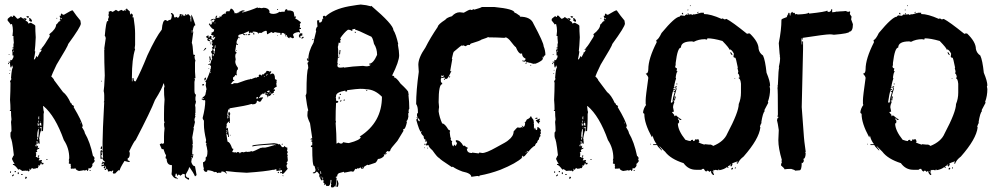

<svg xmlns="http://www.w3.org/2000/svg" viewBox="-20 -755 4400 850"><path d="M301.8 -709Q317.9 -685.1 335.9 -664.1L337.9 -650.4Q337.9 -636.7 282.2 -560.5Q282.2 -553.2 230.5 -468.8Q209 -423.8 207 -416Q209 -416 219.7 -402.3H217.8L258.8 -347.7Q277.3 -334 293 -298.8Q295.9 -298.8 299.3 -293Q297.4 -293 297.4 -291Q300.8 -291 308.1 -285.2L305.7 -281.2Q342.8 -219.2 346.7 -195.3L342.3 -193.4Q355.5 -173.3 355.5 -166Q378.9 -126.5 391.6 -64.5Q394 -64.5 398.4 -56.6V-54.7L396 -44.9H400.4V-43Q391.6 -29.3 387.7 -29.3L389.6 -25.4Q389.6 -16.1 377 -7.8Q377 -11.7 372.6 -11.7Q371.1 2 366.2 2Q363.8 -2 363.8 -3.9Q359.9 0 351.1 0V-2Q347.2 0 329.6 2Q314.5 -2.9 314.5 -9.8L303.7 -7.8V-9.8L299.3 -7.8H297.4Q293 -7.8 293 -11.7V-13.7Q293 -15.6 294.9 -15.6L293 -19.5V-29.3Q284.2 -29.3 284.2 -33.2H286.6L284.2 -37.1Q286.6 -41 286.6 -43Q286.6 -44.9 284.2 -44.9L286.6 -54.7Q286.6 -99.1 262.7 -134.8Q224.6 -241.7 172.9 -285.2H170.4Q172.9 -259.8 174.8 -259.8L172.9 -250V-228.5Q172.9 -211.9 170.4 -175.8L166 -173.8H164.1V-193.4Q159.7 -191.4 157.7 -191.4V-187.5H162.1V-177.7Q158.2 -173.3 153.3 -142.6L155.3 -132.8H153.3L155.3 -128.9V-119.1H151.4V-123H148.9V-119.1H144.5L147 -128.9H140.6L142.6 -125V-115.2Q136.2 -115.2 136.2 -109.4V-107.4H138.2V-111.3H142.6V-105.5H144.5V-109.4H148.9L147 -99.6V-97.7L153.3 -101.6V-95.7Q142.6 -95.7 142.6 -85.9H144.5V-82Q138.2 -82 138.2 -80.1Q140.6 -76.2 140.6 -74.2H138.2L140.6 -70.3L138.2 -60.5Q144.5 -60.5 144.5 -56.6L148.9 -58.6Q152.3 -58.6 155.3 -52.7L151.4 -46.9V-44.9H153.3L164.1 -46.9L166 -43V-41H162.1Q166 -36.1 166 -33.2L170.4 -35.2L172.9 -31.2Q172.9 -27.3 168.5 -27.3H164.1V-31.2H159.7Q159.7 -26.4 155.3 -21.5L151.4 -23.4H148.9L151.4 -19.5L147 -13.7Q148.9 -13.7 148.9 -11.7L144.5 -9.8V-11.7Q136.7 -7.8 127.4 -7.8Q122.1 -11.7 121.1 -11.7Q117.7 -3.9 114.7 -3.9H112.3V-7.8H110.4V2Q106 3.9 104 3.9Q104 0 99.6 0Q97.7 0 97.7 2L93.3 0Q90.8 0 90.8 2L86.9 0Q82.5 2 80.1 2Q78.1 2 67.4 -5.9H65.4L61 -3.9Q45.4 -25.4 37.1 -25.4V-29.3H43.9V-31.2Q39.6 -36.1 33.2 -50.8V-52.7L39.6 -66.4H41.5Q33.2 -144.5 26.4 -144.5Q26.4 -146.5 28.8 -146.5L26.4 -150.4V-168Q30.8 -172.9 30.8 -175.8Q30.8 -193.4 28.8 -214.8Q28.8 -216.3 30.8 -226.6Q28.8 -241.7 28.8 -259.8V-263.7H22.5L26.4 -269.5Q26.4 -290 24.4 -312.5Q26.4 -353 26.4 -388.7Q26.4 -390.6 24.4 -394.5Q28.8 -404.3 30.8 -404.3Q30.8 -406.2 28.8 -410.2Q32.2 -455.1 37.1 -455.1Q35.2 -458.5 35.2 -464.8Q30.8 -464.8 30.8 -457H26.4L24.4 -470.7V-476.6Q18.1 -476.6 18.1 -480.5V-482.4H22.5V-478.5H24.4L26.4 -490.2L30.8 -488.3Q33.7 -488.3 39.6 -502V-509.8H35.2V-523.4Q35.2 -527.8 33.2 -531.2Q33.2 -537.1 39.6 -537.1V-541H35.2V-544.9H39.6V-562.5H41.5L39.6 -585.9V-595.7H35.2L37.1 -615.2V-621.1Q37.1 -633.8 33.2 -648.4H30.8L26.4 -646.5Q26.4 -649.4 13.7 -664.1V-669.9Q13.7 -672.9 28.8 -683.6L35.2 -679.7H37.1V-685.5H43.9L56.6 -671.9Q63.5 -671.9 71.8 -679.7L88.9 -668V-671.9H84.5V-675.8Q97.7 -673.8 97.7 -669.9L93.3 -664.1V-662.1Q102.5 -662.1 106 -650.4Q113.3 -654.3 116.7 -654.3Q136.2 -644.5 136.2 -640.6Q136.2 -618.7 138.2 -589.8Q136.2 -546.9 133.8 -529.3Q133.8 -527.3 136.2 -527.3Q133.8 -508.8 129.9 -492.2H133.8Q140.6 -503.9 140.6 -505.9H144.5V-502H147Q147 -505.4 155.3 -519.5Q153.3 -519.5 153.3 -521.5Q159.2 -521.5 164.1 -533.2V-535.2L159.7 -533.2V-537.1Q172.4 -548.3 187.5 -574.2Q200.7 -593.3 200.7 -597.7Q198.2 -601.6 198.2 -603.5Q228.5 -627 228.5 -646.5Q231.4 -646.5 241.2 -660.2Q248 -660.2 248 -664.1L243.7 -666L248 -673.8Q243.7 -681.6 243.7 -685.5L248 -683.6Q249 -695.3 254.4 -695.3Q254.4 -690.4 262.7 -689.5Q295.4 -709 299.3 -709ZM97.7 -683.6H101.6L106 -681.6Q106 -683.6 108.4 -683.6V-681.6Q106 -677.7 106 -675.8H101.6Q101.6 -679.7 97.7 -679.7ZM112.3 -675.8 121.1 -666V-662.1Q121.1 -658.2 116.7 -658.2Q116.7 -660.2 108.4 -664.1L110.4 -668Q108.4 -671.9 108.4 -673.8ZM230.5 -675.8H232.9V-671.9H230.5ZM250 -673.8V-669.9Q254.4 -669.9 254.4 -673.8ZM164.1 -541V-537.1H166V-541ZM39.6 -531.2V-525.4H41.5V-531.2ZM18.1 -515.6H22.5V-513.7H18.1ZM20 -476.6V-470.7Q15.6 -470.7 15.6 -474.6ZM22.5 -445.3H26.4V-443.4H22.5ZM20 -429.7H24.4V-427.7H20ZM151.4 -240.2Q151.4 -235.8 148.9 -232.4Q151.4 -228.5 151.4 -226.6H153.3V-240.2ZM148.9 -220.7V-212.9H151.4V-220.7ZM157.7 -216.8V-212.9H159.7V-216.8ZM335.9 -212.9V-209H337.9V-212.9ZM147 -210.9V-199.2H153.3V-201.2Q148.9 -206.1 148.9 -210.9ZM155.3 -207V-203.1Q156.2 -199.2 159.7 -199.2H164.1Q162.1 -202.1 162.1 -210.9H159.7Q155.3 -210.4 155.3 -207ZM151.4 -191.4V-187.5H153.3V-191.4ZM148.9 -183.6Q144.5 -167.5 144.5 -152.3Q144.5 -150.4 147 -146.5Q144.5 -142.6 144.5 -140.6V-136.7H147L151.4 -156.2H148.9L151.4 -160.2V-183.6ZM153.3 -68.4V-64.5Q153.3 -60.5 148.9 -60.5L147 -64.5ZM185.5 -50.8H189.9V-46.9H185.5ZM377 -2H380.9V2H377ZM47.9 2H50.3V3.9Q50.3 7.8 45.9 7.8L43.9 3.9ZM24.4 3.9H28.8V9.8H24.4ZM58.6 7.8H63V15.6H58.6ZM73.7 15.6H80.1V19.5H73.7ZM37.1 17.6H41.5V19.5Q41.5 22.5 35.2 25.4H33.2V21.5Q37.1 21.5 37.1 17.6ZM93.3 27.3H95.2L99.6 29.3Q96.2 37.1 93.3 37.1L90.8 33.2Q93.3 29.3 93.3 27.3Z M538.1 -716.3H543Q543 -712.9 554.7 -704.6Q554.7 -690.4 559.6 -690.4V-694.8H564Q564 -690.4 568.8 -690.4L566.4 -678.2H571.3Q578.1 -634.8 578.1 -607.4V-555.7L576.2 -541.5L578.1 -536.6Q564 -494.6 564 -413.6V-395H566.4V-409.2H571.3Q571.3 -395 578.1 -395H580.6Q602.1 -434.6 632.8 -510.7Q670.4 -591.3 696.3 -624Q699.7 -666.5 712.9 -666.5L722.7 -661.6Q722.7 -665 736.8 -668.9Q739.3 -673.8 741.2 -690.4Q736.8 -690.4 736.8 -694.8V-697.3H739.3Q751 -694.8 751 -678.2H757.8L762.7 -680.7Q763.7 -676.3 767.6 -676.3Q772 -676.3 776.9 -690.4Q774.4 -690.4 774.4 -692.4H784.2V-683.1H786.1V-690.4H791V-685.5H800.3V-692.4H805.2L802.7 -688H805.2L812.5 -692.4Q815.4 -692.4 824.2 -680.7V-678.2Q824.2 -676.3 821.8 -676.3Q824.2 -672.9 824.2 -659.7H826.7V-690.4Q831.5 -687 845.2 -643.1Q836.4 -643.1 833.5 -617.2Q833.5 -614.7 835.9 -614.7L829.1 -564.9Q833 -561 835.9 -513.2Q843.3 -513.2 843.3 -508.3Q843.3 -505.9 840.8 -505.9Q842.3 -489.3 845.2 -489.3L843.3 -477.5V-437.5L845.2 -409.2Q840.8 -409.2 840.8 -406.7Q840.8 -404.3 843.3 -404.3L840.8 -392.6V-354.5Q840.8 -337.4 847.7 -335.9L845.2 -323.7V-314.5Q845.2 -309.1 847.7 -305.2Q845.2 -291 843.3 -291L845.2 -278.8V-255.4Q845.2 -252.9 843.3 -252.9L845.2 -248L843.3 -243.7L845.2 -238.8Q840.8 -231 840.8 -224.6Q840.8 -219.2 843.3 -215.3Q837.9 -189 835.9 -189Q835.9 -187 838.4 -187L831.1 -146.5Q833.5 -129.9 833.5 -118.2L831.1 -113.8Q831.1 -111.3 833.5 -111.3L831.1 -87.4V-70.8L835.9 -73.2V-70.8L833.5 -54.7H831.1V-59.1H826.7L829.1 -54.7L826.7 -38.1Q832.5 -19 843.3 -19Q843.3 -16.6 850.1 18.6Q850.1 22 843.3 25.9Q835.9 8.3 819.3 -14.2H816.9Q816.9 -6.3 802.7 16.6V23.4Q806.6 32.7 816.9 32.7V40H812.5Q798.3 31.7 798.3 28.3V16.6Q790 14.2 788.6 14.2Q788.6 17.1 776.9 23.4Q776.9 18.6 772 18.6H767.6V23.4Q762.7 23.4 762.7 14.2H757.8L755.4 28.3Q762.7 28.3 762.7 32.7V35.2H760.3Q750 35.2 739.3 16.6Q741.2 9.8 741.2 -23.9Q717.8 -23.9 717.8 -52.2Q712.9 -52.2 712.9 -56.6L715.3 -68.8Q711.9 -68.8 703.6 -94.7H696.3Q696.3 -96.2 687 -115.7L694.3 -120.6L698.7 -118.2Q703.6 -120.6 706.1 -120.6V-151.4Q706.1 -166 708.5 -187Q706.1 -195.8 706.1 -208Q706.1 -210.4 708.5 -210.4L706.1 -222.2V-250.5Q706.1 -286.1 708.5 -314.5Q706.1 -330.6 706.1 -364.3L708.5 -373.5Q706.1 -377.4 706.1 -385.3H703.6Q698.7 -364.3 666 -312Q647.9 -264.2 580.6 -134.8Q574.2 -131.8 552.2 -85.4Q552.2 -82.5 554.7 -78.1Q554.7 -54.7 545.4 -54.7V-44.9Q554.7 -43.9 554.7 -38.1H547.9L531.2 -42.5Q509.8 -8.8 509.8 0Q507.3 0 507.3 -2.4Q503.9 -2.4 488.8 14.2L483.9 11.7Q483.9 14.2 481.4 14.2L479 9.3Q481.4 5.4 481.4 0H479Q474.6 0.5 474.6 4.4L469.7 2.4L458 4.4Q458 -7.3 450.7 -7.3Q450.7 -2.4 445.8 -2.4H443.8V-7.3Q446.3 -7.3 450.7 -9.8Q448.2 -13.7 448.2 -19H445.8V-9.8H443.8Q439 -9.8 439 -14.2Q443.8 -20 443.8 -21.5L431.6 -19H429.7V-26.4H431.6Q436.5 -23.9 439 -23.9V-33.2L431.6 -28.3L429.7 -33.2Q434.1 -33.2 434.1 -40.5L441.4 -35.6L443.8 -40.5Q434.1 -44.9 434.1 -54.7L429.7 -52.2H424.8V-85.4Q425.3 -89.8 429.7 -89.8H431.6V-85.4H434.1V-127.9Q434.1 -168 441.4 -302.7H439L441.4 -307.1V-333.5Q441.4 -343.3 439 -352.1Q441.4 -363.3 443.8 -420.9Q441.4 -478 441.4 -536.6H443.8Q443.8 -539.1 441.4 -539.1L448.2 -586.4Q446.3 -595.7 443.8 -595.7Q449.7 -661.6 455.6 -661.6H460L458 -666.5Q458 -670.4 462.4 -680.7Q460 -685.5 460 -688L462.4 -699.7Q460 -699.7 460 -702.1L469.7 -706.5Q476.6 -704.6 476.6 -702.1Q480 -702.1 493.2 -711.4Q502.9 -706.5 502.9 -704.6L517.1 -711.4Q523.9 -709 523.9 -706.5Q533.7 -708 533.7 -713.9H535.6V-706.5H538.1ZM829.1 -621.6V-609.9H831.1V-621.6ZM427.2 -397H431.6V-395H427.2ZM427.2 -106.4H431.6V-99.6Q431.6 -94.7 427.2 -94.7Q427.2 -97.2 424.8 -97.2Q427.2 -101.1 427.2 -106.4ZM429.7 -83V-80.6L431.6 -68.8L427.2 -66.4Q429.7 -62 429.7 -56.6H436.5L434.1 -80.6V-83ZM829.1 -68.8V-64H831.1V-68.8ZM762.7 35.2H767.6V37.6H762.7Z M1121.1 -722.7V-718.8Q1123 -718.8 1127 -720.7Q1137.2 -718.8 1138.7 -718.8L1146.5 -720.7Q1167.5 -720.7 1173.8 -705.1Q1173.8 -703.1 1171.9 -703.1Q1171.9 -693.4 1191.4 -693.4Q1209 -694.8 1216.8 -703.1Q1218.8 -703.1 1218.8 -701.2L1228.5 -703.1H1240.2Q1240.2 -708.5 1246.1 -714.8Q1253.9 -712.9 1253.9 -707Q1255.9 -707 1255.9 -709Q1281.2 -709 1281.2 -695.3Q1283.2 -687.5 1283.2 -681.6H1285.2L1289.1 -683.6V-675.8L1287.1 -671.9Q1293.5 -671.9 1312.5 -656.2Q1308.6 -648.4 1306.6 -648.4L1308.6 -644.5V-642.6L1306.6 -632.8Q1310.5 -630.9 1312.5 -630.9V-627Q1304.7 -627 1304.7 -623Q1308.6 -615.2 1308.6 -611.3H1304.7Q1302.7 -611.3 1302.7 -613.3Q1277.3 -609.9 1277.3 -599.6Q1281.2 -593.3 1281.2 -587.9L1277.3 -585.9H1273.4Q1268.6 -589.8 1267.6 -589.8H1261.7V-585.9H1259.8Q1250 -590.8 1250 -599.6H1246.1L1242.2 -597.7Q1242.2 -609.4 1228.5 -609.4V-605.5L1224.6 -607.4H1222.7V-605.5H1226.6V-601.6H1220.7V-609.4H1218.8Q1209 -609.4 1195.3 -613.3Q1195.3 -609.4 1191.4 -609.4H1187.5L1181.6 -613.3L1164.1 -603.5H1162.1Q1162.1 -612.3 1160.2 -615.2Q1162.1 -615.2 1162.1 -617.2Q1158.2 -617.2 1158.2 -619.1Q1144 -615.7 1138.7 -609.4H1125V-605.5H1123Q1123 -615.2 1099.6 -615.2L1097.7 -611.3Q1099.6 -611.3 1099.6 -609.4H1097.7L1085.9 -611.3V-607.4H1082V-617.2Q1060.5 -607.4 1058.6 -607.4V-603.5H1066.4V-599.6H1060.5Q1057.6 -599.6 1054.7 -605.5Q1035.2 -601.6 1035.2 -597.7V-589.8H1041V-585.9H1039.1L1035.2 -587.9Q1027.3 -574.2 1027.3 -568.4V-564.5Q1027.3 -560.5 1033.2 -560.5V-556.6H1029.3L1025.4 -558.6Q1025.4 -551.3 1021.5 -531.2Q1022.5 -523.4 1027.3 -523.4V-519.5Q1021.5 -519.5 1021.5 -503.9L1023.4 -492.2L1021.5 -482.4Q1021.5 -470.2 1033.2 -455.1V-447.3Q1027.3 -447.3 1027.3 -427.7Q1029.3 -423.8 1029.3 -421.9H1025.4L1021.5 -423.8Q1021.5 -418 1011.7 -412.1V-400.4L1015.6 -402.3L1017.6 -398.4Q1008.3 -395 1003.9 -384.8H1002V-382.8H1009.8L1015.6 -386.7H1031.2Q1071.3 -402.3 1087.9 -404.3Q1087.9 -406.2 1089.8 -406.2Q1091.8 -406.2 1091.8 -404.3Q1109.9 -412.1 1113.3 -412.1Q1113.3 -410.2 1115.2 -410.2Q1115.2 -413.1 1127 -416Q1125 -419.9 1125 -421.9L1130.9 -425.8L1138.7 -419.9Q1138.7 -425.8 1142.6 -425.8H1148.4Q1148.4 -429.7 1158.2 -435.5Q1158.2 -441.4 1162.1 -441.4Q1171.9 -440.9 1171.9 -437.5L1175.8 -439.5H1177.7L1181.6 -437.5L1175.8 -427.7V-425.8L1185.5 -429.7Q1197.3 -429.7 1197.3 -406.2V-404.3Q1205.1 -403.3 1205.1 -398.4V-396.5Q1205.1 -394.5 1203.1 -394.5Q1203.1 -392.6 1205.1 -392.6L1203.1 -384.8L1205.1 -371.1Q1191.4 -366.2 1191.4 -357.4L1195.3 -359.4H1197.3V-355.5Q1197.3 -351.6 1191.4 -351.6L1193.4 -347.7Q1193.4 -345.2 1183.6 -339.8Q1183.6 -341.8 1181.6 -341.8Q1181.6 -331.5 1166 -328.1V-324.2H1164.1Q1164.1 -335.9 1154.3 -335.9L1156.2 -345.7H1154.3Q1150.4 -345.7 1150.4 -339.8H1146.5L1142.6 -341.8Q1142.6 -337.4 1134.8 -335.9Q1134.8 -333 1125 -320.3H1127Q1133.3 -324.2 1138.7 -324.2V-322.3L1142.6 -324.2H1144.5V-320.3Q1141.1 -320.3 1134.8 -306.6L1130.9 -304.7H1127Q1122.1 -308.6 1121.1 -308.6H1117.2Q1117.2 -293 1097.7 -293L1093.8 -294.9Q1071.3 -287.1 996.1 -275.4V-269.5L992.2 -271.5Q989.3 -269 986.3 -248L988.3 -244.1L986.3 -234.4V-230.5H988.3Q988.3 -235.4 992.2 -244.1Q990.2 -251 990.2 -252Q992.2 -255.4 992.2 -259.8H996.1Q996.6 -252 1000 -252L996.1 -242.2Q998 -231.4 998 -224.6V-218.8Q998 -216.8 996.1 -216.8L998 -212.9V-210.9H994.1V-216.8Q990.2 -216.8 982.4 -205.1Q982.4 -203.1 984.4 -203.1L982.4 -193.4V-185.5Q983.4 -185.5 988.3 -189.5Q988.3 -188 994.1 -148.4H990.2Q990.2 -160.2 982.4 -162.1V-160.2Q986.8 -127 988.3 -127Q998 -127 1007.8 -97.7Q1009.8 -97.7 1013.7 -95.7L1007.8 -82Q1018.1 -80.1 1019.5 -80.1Q1023.4 -82 1025.4 -82L1023.4 -78.1H1025.4L1031.2 -82Q1041 -82 1041 -76.2H1043Q1043 -82 1056.6 -82V-80.1L1070.3 -84L1074.2 -82Q1078.1 -84 1080.1 -84V-82Q1092.3 -85.9 1095.7 -85.9V-84Q1102.1 -84 1136.7 -101.6V-99.6L1140.6 -101.6H1154.3Q1159.2 -101.6 1197.3 -113.3Q1197.3 -111.3 1199.2 -111.3V-115.2H1183.6Q1097.7 -110.4 1097.7 -105.5V-111.3Q1111.3 -115.2 1193.4 -121.1Q1212.9 -119.1 1212.9 -115.2L1216.8 -117.2Q1219.7 -117.2 1228.5 -103.5H1234.4Q1238.3 -103.5 1238.3 -109.4Q1245.1 -101.6 1252 -101.6V-91.8Q1252 -89.8 1250 -89.8Q1253.9 -83.5 1253.9 -80.1L1250 -72.3Q1253.9 -72.3 1253.9 -66.4L1252 -62.5Q1253.9 -58.6 1253.9 -56.6H1252L1253.9 -52.7V-43L1248 -33.2H1252V-29.3L1248 -23.4Q1250 -19.5 1250 -17.6H1248L1253.9 -7.8Q1234.9 15.1 1232.4 15.6Q1228.5 15.6 1228.5 9.8L1224.6 11.7H1220.7V5.9H1224.6L1228.5 7.8V-2L1205.1 2L1203.1 -2Q1205.1 -2 1205.1 -3.9Q1201.2 -5.9 1199.2 -5.9L1191.4 -2V-3.9Q1157.2 3.9 1072.3 9.8Q1022.5 7.8 978.5 2L984.4 13.7H982.4Q974.6 3.9 960.9 3.9Q959 7.8 959 9.8H945.3L941.4 11.7Q941.4 5.9 929.7 5.9Q929.7 7.8 927.7 7.8Q927.7 2 898.4 -2Q898.4 5.9 892.6 5.9Q883.8 5.9 880.9 -5.9L882.8 -9.8Q878.9 -17.6 878.9 -31.2V-37.1Q885.7 -37.1 890.6 -46.9V-58.6Q898.4 -58.6 898.4 -85.9Q896.5 -102.5 892.6 -115.2Q894.5 -119.1 894.5 -121.1Q890.6 -121.1 890.6 -125L892.6 -134.8Q882.8 -175.8 882.8 -203.1V-220.7Q877 -228.5 877 -232.4Q888.7 -277.3 888.7 -308.6L886.7 -312.5L882.8 -310.5Q876.5 -314.5 873 -314.5V-318.4H877L880.9 -316.4L882.8 -320.3H877V-324.2Q890.6 -330.6 890.6 -343.8Q892.6 -350.6 892.6 -351.6V-357.4H894.5Q894.5 -361.3 890.6 -377L892.6 -390.6Q888.7 -390.6 888.7 -394.5Q895.5 -397.9 912.1 -445.3Q910.2 -445.3 910.2 -447.3Q914.1 -447.3 914.1 -462.9Q910.2 -462.9 910.2 -468.8H906.2L902.3 -466.8V-470.7Q905.3 -470.7 910.2 -474.6Q910.2 -472.7 912.1 -472.7Q914.6 -490.7 919.9 -494.1L918 -498V-511.7Q918 -513.7 919.9 -513.7Q914.1 -523.4 914.1 -527.3Q917 -527.3 921.9 -535.2Q919.9 -535.2 919.9 -537.1H921.9L918 -544.9Q920.9 -544.9 923.8 -550.8V-552.7Q918 -552.7 918 -558.6L921.9 -566.4Q916 -566.4 916 -570.3Q919.9 -570.3 919.9 -574.2V-576.2Q919.9 -580.1 904.3 -582V-578.1Q910.2 -578.1 910.2 -574.2V-572.3Q899.9 -572.3 896.5 -580.1Q900.4 -580.1 900.4 -584Q895.5 -589.8 892.6 -589.8V-593.8Q896 -593.8 902.3 -599.6L904.3 -587.9H906.2Q907.2 -595.7 912.1 -595.7H916V-584L923.8 -578.1Q928.7 -579.1 933.6 -591.8H931.6Q925.3 -587.9 921.9 -587.9V-589.8L925.8 -595.7V-597.7Q920.4 -597.7 914.1 -601.6L918 -609.4Q916 -609.4 916 -611.3Q927.7 -611.3 927.7 -623V-625Q918.5 -625 904.3 -648.4L910.2 -652.3V-646.5H916Q916 -649.4 919.9 -654.3V-656.2H916Q916.5 -660.2 919.9 -660.2Q920.4 -656.2 923.8 -656.2L929.7 -664.1V-666L927.7 -669.9L916 -664.1H912.1Q912.1 -669.9 927.7 -671.9Q931.6 -669.9 933.6 -669.9Q933.6 -685.5 939.5 -685.5H941.4V-683.6L937.5 -677.7L941.4 -675.8H943.4L953.1 -677.7L951.2 -681.6L955.1 -683.6Q955.6 -679.7 959 -679.7Q959 -688.5 974.6 -695.3Q978.5 -693.4 980.5 -693.4L978.5 -697.3Q981.4 -705.1 984.4 -705.1H996.1Q996.1 -708.5 1002 -716.8H1003.9Q1014.6 -713.4 1019.5 -695.3L1023.4 -697.3H1025.4L1029.3 -695.3Q1029.3 -699.2 1052.7 -709H1062.5V-705.1L1052.7 -703.1V-699.2Q1088.4 -708.5 1121.1 -722.7ZM1207 -714.8H1210.9V-710.9H1207ZM1035.2 -699.2V-697.3H1039.1V-699.2ZM929.7 -654.3V-652.3H933.6V-654.3ZM1099.6 -609.4H1105.5V-601.6H1101.6L1103.5 -605.5Q1099.6 -605.5 1099.6 -609.4ZM1244.1 -605.5V-601.6H1246.1V-605.5ZM1310.5 -607.4H1318.4V-597.7L1308.6 -595.7L1310.5 -591.8V-587.9H1308.6Q1305.7 -587.9 1302.7 -595.7Q1306.6 -607.4 1310.5 -607.4ZM1070.3 -603.5H1074.2V-599.6H1070.3ZM1078.1 -603.5H1087.9Q1087.9 -599.6 1084 -599.6H1078.1ZM1207 -599.6H1210.9V-597.7H1207ZM1244.1 -597.7Q1248 -597.2 1248 -593.8H1244.1ZM1318.4 -591.8H1324.2V-589.8Q1324.2 -585.4 1314.5 -584V-587.9Q1318.4 -587.9 1318.4 -591.8ZM912.1 -570.3V-566.4H908.2Q908.7 -570.3 912.1 -570.3ZM910.2 -562.5H916Q916 -558.6 912.1 -558.6ZM931.6 -554.7 929.7 -543H933.6V-554.7ZM890.6 -543H892.6V-541Q892.6 -538.1 880.9 -529.3V-531.2Q887.7 -543 890.6 -543ZM923.8 -537.1Q925.8 -533.7 925.8 -527.3H931.6V-541H929.7Q924.8 -537.1 923.8 -537.1ZM1025.4 -531.2H1029.3V-529.3H1025.4ZM925.8 -525.4V-523.4Q927.7 -519.5 927.7 -517.6H929.7V-525.4ZM921.9 -515.6V-505.9Q925.8 -505.9 925.8 -509.8V-515.6ZM910.2 -505.9 914.1 -488.3H908.2V-494.1L906.2 -503.9ZM906.2 -486.3Q910.2 -485.8 910.2 -482.4H906.2ZM902.3 -453.1H906.2V-451.2H902.3ZM912.1 -437.5V-431.6H914.1V-437.5ZM1164.1 -427.7V-423.8H1166V-427.7ZM1158.2 -421.9 1162.1 -419.9V-425.8Q1158.2 -425.3 1158.2 -421.9ZM1148.4 -418V-416H1152.3V-418ZM890.6 -412.1Q890.6 -410.2 892.6 -410.2Q890.1 -398.4 886.7 -398.4L884.8 -402.3V-406.2Q884.8 -409.2 890.6 -412.1ZM878.9 -382.8H882.8V-377H875V-378.9Q875.5 -382.8 878.9 -382.8ZM1162.1 -351.6Q1162.1 -348.6 1168 -345.7L1173.8 -349.6Q1171.9 -353.5 1171.9 -355.5Q1167 -351.6 1162.1 -351.6ZM1173.8 -347.7V-345.7H1177.7V-347.7ZM1173.8 -343.8V-339.8Q1177.7 -339.8 1177.7 -343.8ZM1158.2 -341.8V-337.9H1160.2V-341.8ZM1162.1 -341.8V-339.8H1166V-341.8ZM1166 -335.9V-332H1168V-335.9ZM1189.5 -337.9H1193.4V-335.9H1189.5ZM1113.3 -320.3 1117.2 -318.4H1119.1L1123 -320.3Q1121.1 -324.2 1121.1 -326.2Q1113.3 -323.2 1113.3 -320.3ZM992.2 -236.3V-232.4H994.1V-236.3ZM982.4 -179.7V-177.7L984.4 -173.8Q982.4 -170.4 982.4 -166V-164.1H984.4L986.3 -173.8V-175.8Q986.3 -179.7 982.4 -179.7ZM998 -158.2H1000V-154.3H998ZM1230.5 -119.1 1232.4 -115.2H1226.6Q1227.1 -119.1 1230.5 -119.1ZM1214.8 -7.8V-5.9H1222.7V-7.8ZM1212.9 5.9H1214.8V7.8Q1214.8 11.7 1210.9 11.7L1209 7.8ZM1230.5 21.5H1234.4V25.4Q1230.5 25.4 1230.5 21.5Z M1555.7 -609.9Q1549.8 -609.9 1549.8 -613.8H1555.7ZM1487.3 -305.2H1485.4Q1485.4 -310.1 1491.2 -313V-309.1Q1491.2 -305.2 1487.3 -305.2ZM1502.9 -309.1H1501Q1501 -314.9 1504.9 -314.9L1506.8 -311ZM1479.5 -314.9V-326.7H1483.4V-318.8Q1483.4 -314.9 1479.5 -314.9ZM1489.3 -334.5H1483.4Q1483.4 -340.3 1487.3 -340.3L1489.3 -336.4ZM1602.5 -352.1 1600.6 -356H1606.4Q1606.4 -352.1 1602.5 -352.1ZM1485.4 -469.2H1481.4V-471.2H1485.4ZM1481.4 -498.5H1477.5Q1477.5 -504.4 1481.4 -504.4ZM1483.4 -506.3H1479.5V-508.3H1483.4ZM1485.4 -514.2H1481.4L1483.4 -533.7H1487.3ZM1502.9 -455.6Q1540.5 -461.4 1586.9 -463.4Q1597.7 -461.4 1604.5 -461.4Q1620.1 -462.9 1620.1 -469.2H1614.3V-473.1Q1632.3 -473.1 1649.4 -512.2Q1649.4 -540 1635.7 -561Q1628.9 -594.2 1620.1 -594.2Q1560.5 -623.5 1551.8 -623.5L1553.7 -627.4Q1546.4 -627.4 1538.1 -623.5L1540 -619.6V-617.7H1538.1Q1530.8 -623.5 1520.5 -623.5Q1503.9 -611.8 1485.4 -584.5Q1489.3 -584 1489.3 -580.6L1485.4 -574.7Q1487.3 -571.3 1487.3 -566.9L1483.4 -564.9L1479.5 -566.9Q1477.5 -550.8 1475.6 -547.4Q1477.5 -536.6 1477.5 -518.1Q1477.5 -516.1 1475.6 -516.1Q1475.6 -514.2 1477.5 -514.2L1473.6 -477.1L1475.6 -473.1Q1473.6 -469.7 1473.6 -465.3Q1473.6 -455.6 1485.4 -455.6Q1494.1 -455.6 1502.9 -457.5ZM1410.2 39.6V29.8H1408.2Q1408.2 36.1 1406.2 39.6ZM1404.3 29.8V27.8H1398.4V29.8ZM1402.3 14.2Q1402.3 12.2 1400.4 2.4H1398.4V14.2ZM1390.6 -1.5V-5.4H1388.7V-1.5ZM1388.7 -9.3V-13.2H1386.7V-9.3ZM1585 -12.2V-16.1H1583V-12.2ZM1493.2 -119.6Q1496.1 -119.6 1499 -125.5Q1516.6 -121.6 1524.4 -121.6Q1577.1 -135.3 1577.1 -148.9H1573.2V-150.9Q1670.9 -213.4 1670.9 -326.7Q1638.2 -359.9 1600.6 -359.9Q1594.7 -361.8 1574.2 -361.8Q1561.5 -361.8 1518.6 -356H1516.6V-350.1H1508.8V-354Q1467.8 -346.7 1467.8 -330.6Q1467.8 -322.8 1465.8 -322.8L1467.8 -318.8V-309.1Q1477.5 -309.1 1477.5 -305.2Q1477.5 -299.3 1467.8 -299.3Q1465.8 -267.1 1465.8 -223.1Q1465.8 -218.8 1467.8 -215.3L1465.8 -211.4Q1469.7 -160.2 1469.7 -119.6H1471.7L1477.5 -123.5H1479.5L1485.4 -119.6ZM1455.1 74.7H1449.2Q1445.3 74.7 1445.3 70.8V64.9Q1445.3 63 1447.3 63L1445.3 59.1Q1447.3 48.3 1447.3 41.5H1443.4Q1443.4 68.8 1431.6 68.8Q1427.7 66.9 1425.8 66.9Q1425.8 68.8 1423.8 68.8Q1423.8 61 1420.4 61Q1418.5 61 1416 63Q1416 64.9 1414.1 64.9V63Q1416 59.6 1416 55.2H1412.1V41.5L1402.3 43.5L1392.6 23.9Q1394.5 23.9 1394.5 22Q1392.6 22 1392.6 20Q1394.5 20 1394.5 18.1Q1386.7 6.3 1384.8 5.9Q1382.8 5.4 1380.9 4.4Q1380.9 7.3 1373 12.2H1365.2V8.3Q1377 8.3 1377 -3.4L1372.1 -21L1370.6 -20Q1362.3 -20 1362.3 -104H1356.4V-107.9Q1356.4 -111.8 1362.3 -111.8V-125.5Q1362.3 -129.4 1356.4 -129.4Q1356.4 -133.3 1362.3 -133.3V-137.2H1354.5Q1354.5 -142.1 1362.3 -143.1L1352.5 -209.5Q1340.8 -233.9 1340.8 -244.6Q1340.8 -266.1 1344.7 -266.1Q1338.9 -285.2 1333 -332.5Q1336.9 -338.9 1336.9 -344.2Q1336.9 -441.9 1344.7 -453.6Q1344.7 -464.8 1340.8 -477.1Q1345.2 -477.1 1346.7 -486.8L1342.8 -484.9Q1338.9 -489.7 1338.9 -490.7V-496.6H1342.8V-490.7H1344.7Q1344.7 -526.4 1368.2 -566.9Q1368.2 -572.3 1379.9 -617.7L1377.9 -621.6Q1380.9 -636.2 1385.7 -637.2Q1383.8 -650.9 1383.8 -664.6Q1390.1 -664.6 1393.6 -666.5Q1393.6 -662.6 1391.6 -662.6Q1393.6 -659.2 1393.6 -654.8Q1407.2 -654.8 1407.2 -672.4L1411.1 -670.4Q1411.1 -672.4 1409.2 -682.1L1415 -686L1420.9 -682.1Q1456.5 -714.4 1524.4 -727.1Q1570.8 -734.9 1577.1 -734.9Q1602.5 -732.9 1622.1 -727.1Q1622.1 -729 1624 -729Q1721.7 -646 1721.7 -621.6Q1732.9 -605 1743.2 -559.1H1741.2Q1747.1 -527.3 1747.1 -510.3Q1747.1 -482.9 1715.8 -420.4Q1725.6 -418.9 1725.6 -414.6Q1723.6 -414.6 1723.6 -412.6Q1734.4 -412.6 1752.9 -385.3Q1787.6 -353 1788.1 -346.2L1786.1 -342.3Q1790 -341.8 1790 -338.4Q1790 -336.4 1788.1 -336.4Q1792 -301.8 1792 -273.9Q1790 -268.1 1788.1 -268.1L1790 -264.2Q1790 -262.2 1788.1 -262.2L1790 -258.3Q1790 -252.4 1786.1 -252.4L1788.1 -248.5Q1788.1 -246.6 1786.1 -246.6L1788.1 -242.7V-240.7Q1785.2 -219.2 1778.3 -219.2V-217.3H1782.2Q1774.9 -184.1 1768.6 -184.1Q1764.6 -183.6 1764.6 -180.2L1766.6 -176.3L1739.3 -131.3Q1708 -96.2 1708 -90.3Q1708 -84.5 1700.2 -84.5Q1696.3 -86.4 1694.3 -86.4L1686.5 -76.7V-74.7L1690.4 -76.7H1692.4Q1692.4 -70.8 1678.7 -70.8L1680.7 -66.9V-64.9Q1668.5 -51.3 1653.3 -51.3Q1645 -33.7 1639.6 -33.7Q1611.3 -23.9 1610.4 -23.9L1606.4 -25.9L1590.8 -16.1Q1590.8 -8.3 1585 -8.3H1581.1Q1577.1 -8.3 1577.1 -14.2Q1569.3 -11.2 1569.3 -8.3L1565.4 -10.3H1563.5L1557.6 -6.3H1555.7L1551.8 -8.3Q1551.8 -2.4 1543.9 5.4L1534.2 3.4Q1506.8 9.3 1502.9 9.3V5.4Q1501 5.4 1481.4 11.2Q1472.7 15.1 1472.7 25.9Q1468.8 27.8 1466.8 27.8V31.7H1470.7Q1466.8 72.8 1462.9 72.8V68.8ZM1472.7 72.8 1468.8 70.8 1470.7 61V43.5H1474.6L1478.5 57.1Q1477.5 72.8 1472.7 72.8ZM1362.3 -576.7Q1362.3 -582.5 1366.2 -582.5H1368.2Q1368.2 -579.6 1362.3 -576.7Z M2113.3 -724.1H2168Q2257.8 -715.3 2257.8 -698.7Q2263.7 -698.7 2281.2 -685.1H2283.2L2281.2 -681.2Q2329.6 -681.2 2341.8 -649.9Q2386.7 -566.4 2386.7 -550.3Q2394.5 -531.7 2394.5 -511.2Q2386.7 -508.8 2380.9 -489.7Q2365.7 -477.5 2347.7 -472.2Q2345.7 -472.2 2345.7 -474.1Q2343.8 -474.1 2343.8 -472.2Q2339.8 -472.2 2324.2 -478V-476.1Q2317.9 -480 2312.5 -480Q2312.5 -478 2310.5 -478Q2310.5 -483.9 2306.6 -483.9L2302.7 -481.9L2293 -483.9V-487.8H2294.9Q2296.9 -487.8 2296.9 -485.8Q2306.6 -485.8 2306.6 -495.6Q2291 -502 2291 -519L2287.1 -517.1Q2275.4 -517.1 2263.7 -546.4Q2260.3 -546.4 2236.3 -577.6Q2229.5 -585.4 2220.7 -589.4Q2216.3 -589.4 2212.9 -587.4Q2178.2 -589.4 2156.2 -589.4H2144.5L2140.6 -591.3Q2140.6 -588.9 2111.3 -579.6Q2106.9 -574.7 2064.5 -562Q2060.5 -559.6 2060.5 -556.2H2050.8L2041 -550.3L2031.2 -554.2Q2027.3 -552.2 2025.4 -552.2V-554.2Q2021.5 -554.2 1990.2 -526.9Q1986.8 -526.9 1980.5 -495.6Q1980.5 -493.7 1982.4 -493.7L1972.7 -439L1976.6 -440.9H1978.5Q1962.9 -406.2 1957 -405.8H1953.1Q1948.2 -405.8 1947.3 -413.6L1941.4 -409.7H1939.5L1935.5 -411.6L1931.6 -405.8V-397.9Q1931.6 -388.2 1937.5 -388.2V-382.3Q1921.9 -382.3 1921.9 -304.2V-302.2Q1921.9 -297.9 1923.8 -280.8Q1921.9 -270.5 1921.9 -261.2Q1925.8 -234.9 1937.5 -208.5Q1949.2 -208.5 1964.8 -181.2Q1972.7 -178.2 1972.7 -175.3Q1972.7 -171.4 1970.7 -171.4Q1972.7 -145.5 1976.6 -142.1Q1976.6 -140.1 1974.6 -140.1Q1976.6 -130.4 1982.4 -130.4L1980.5 -126.5V-124.5Q1980.5 -109.4 1988.3 -106.9Q1988.3 -114.7 1992.2 -114.7Q1992.2 -111.8 1998 -108.9L2003.9 -122.6Q2001 -122.6 1998 -128.4V-134.3H2000Q2018.1 -134.3 2031.2 -108.9L2035.2 -110.8Q2047.9 -101.1 2050.8 -101.1V-97.2H2046.9Q2046.9 -77.6 2068.4 -77.6Q2070.3 -77.6 2070.3 -79.6Q2095.2 -75.7 2099.6 -75.7Q2100.1 -79.6 2103.5 -79.6Q2105 -79.6 2115.2 -77.6Q2132.8 -77.6 2177.7 -103Q2225.1 -127.9 2230.5 -134.3Q2253.9 -151.9 2253.9 -173.3Q2269 -190.9 2271.5 -190.9L2285.2 -189V-192.9H2287.1L2293 -189V-192.9L2289.1 -198.7H2291L2298.8 -192.9Q2304.7 -198.7 2304.7 -210.4H2302.7V-212.4Q2305.7 -212.4 2312.5 -226.1Q2328.1 -232.4 2328.1 -239.7H2332Q2332 -235.8 2341.8 -224.1L2343.8 -210.4H2341.8L2343.8 -206.5V-183.1H2345.7V-189H2349.6Q2349.6 -179.2 2357.4 -179.2Q2359.4 -187 2359.4 -192.9H2361.3Q2373 -185.5 2375 -177.2L2373 -173.3L2375 -163.6Q2371.1 -163.1 2371.1 -159.7Q2373 -156.2 2373 -151.9Q2368.2 -151.9 2365.2 -136.2Q2360.8 -136.2 2357.4 -122.6Q2352.5 -122.6 2347.7 -108.9Q2338.4 -108.9 2302.7 -64Q2299.8 -64 2294.9 -60.1V-65.9Q2292 -65.9 2289.1 -58.1H2293Q2266.1 -32.2 2195.3 -3.4Q2147.9 14.2 2103.5 22L2101.6 25.9L2093.8 23.9Q2070.3 27.8 2066.4 27.8Q2066.4 12.2 2027.3 4.4Q1998.5 -6.3 1984.4 -17.1L1980.5 -15.1Q1924.8 -51.3 1923.8 -56.2Q1918 -56.2 1894.5 -89.4Q1877 -104.5 1877 -112.8L1867.2 -110.8Q1867.2 -112.8 1865.2 -112.8L1871.1 -126.5Q1867.2 -126.5 1867.2 -132.3H1865.2V-128.4H1861.3V-130.4Q1865.2 -135.3 1865.2 -136.2Q1855.5 -137.2 1855.5 -151.9Q1843.8 -162.6 1843.8 -169.4L1845.7 -173.3V-175.3H1843.8V-171.4Q1837.4 -171.4 1822.3 -226.1Q1826.2 -226.1 1826.2 -230Q1824.2 -233.9 1824.2 -235.8L1828.1 -237.8L1826.2 -241.7V-253.4H1830.1V-261.2Q1830.1 -284.2 1822.3 -294.4Q1822.3 -353.5 1834 -437L1832 -468.3Q1832 -499.5 1863.3 -544.4Q1884.8 -587.4 1918 -636.2Q1918.5 -646.5 1951.2 -667.5Q1958 -677.2 1980.5 -683.1Q1996.6 -700.7 2015.6 -700.7L2033.2 -698.7Q2056.2 -712.4 2062.5 -712.4Q2064.5 -712.4 2068.4 -710.4L2076.2 -714.4L2080.1 -712.4Q2108.9 -720.2 2113.3 -724.1ZM2380.9 -503.4V-499.5H2382.8V-503.4ZM2310.5 -478V-472.2H2306.6V-474.1Q2307.1 -478 2310.5 -478ZM2328.1 -468.3Q2332 -467.8 2332 -464.4H2328.1ZM1933.6 -421.4V-413.6Q1943.8 -413.6 1945.3 -419.4V-421.4L1941.4 -419.4H1937.5ZM1968.8 -417.5H1972.7V-415.5Q1972.7 -411.6 1968.8 -411.6ZM1945.3 -405.8H1951.2Q1951.2 -401.9 1947.3 -401.9H1945.3ZM1828.1 -235.8V-233.9Q1831.5 -218.3 1835.9 -218.3H1837.9V-224.1Q1830.1 -231.9 1830.1 -235.8ZM2353.5 -233.9H2359.4V-230L2351.6 -228L2349.6 -231.9ZM2369.1 -230 2371.1 -226.1Q2367.2 -225.6 2367.2 -222.2V-220.2H2371.1V-218.3L2365.2 -210.4Q2367.2 -210.4 2367.2 -208.5H2363.3L2351.6 -222.2Q2367.7 -230 2369.1 -230ZM1859.4 -118.7H1863.3V-112.8H1859.4ZM1857.4 -103H1859.4V-99.1H1857.4ZM1871.1 -101.1H1875V-97.2Q1871.1 -97.2 1871.1 -101.1ZM2312.5 -87.4V-81.5Q2316.4 -81.5 2316.4 -85.4ZM2306.6 -81.5V-79.6H2310.5V-81.5Z M2710.4 -709Q2726.6 -685.1 2744.6 -664.1L2746.6 -650.4Q2746.6 -636.7 2690.9 -560.5Q2690.9 -553.2 2639.2 -468.8Q2617.7 -423.8 2615.7 -416Q2617.7 -416 2628.4 -402.3H2626.5L2667.5 -347.7Q2686 -334 2701.7 -298.8Q2704.6 -298.8 2708 -293Q2706.1 -293 2706.1 -291Q2709.5 -291 2716.8 -285.2L2714.4 -281.2Q2751.5 -219.2 2755.4 -195.3L2751 -193.4Q2764.2 -173.3 2764.2 -166Q2787.6 -126.5 2800.3 -64.5Q2802.7 -64.5 2807.1 -56.6V-54.7L2804.7 -44.9H2809.1V-43Q2800.3 -29.3 2796.4 -29.3L2798.3 -25.4Q2798.3 -16.1 2785.6 -7.8Q2785.6 -11.7 2781.2 -11.7Q2779.8 2 2774.9 2Q2772.5 -2 2772.5 -3.9Q2768.6 0 2759.8 0V-2Q2755.9 0 2738.3 2Q2723.1 -2.9 2723.1 -9.8L2712.4 -7.8V-9.8L2708 -7.8H2706.1Q2701.7 -7.8 2701.7 -11.7V-13.7Q2701.7 -15.6 2703.6 -15.6L2701.7 -19.5V-29.3Q2692.9 -29.3 2692.9 -33.2H2695.3L2692.9 -37.1Q2695.3 -41 2695.3 -43Q2695.3 -44.9 2692.9 -44.9L2695.3 -54.7Q2695.3 -99.1 2671.4 -134.8Q2633.3 -241.7 2581.5 -285.2H2579.1Q2581.5 -259.8 2583.5 -259.8L2581.5 -250V-228.5Q2581.5 -211.9 2579.1 -175.8L2574.7 -173.8H2572.8V-193.4Q2568.4 -191.4 2566.4 -191.4V-187.5H2570.8V-177.7Q2566.9 -173.3 2562 -142.6L2564 -132.8H2562L2564 -128.9V-119.1H2560.1V-123H2557.6V-119.1H2553.2L2555.7 -128.9H2549.3L2551.3 -125V-115.2Q2544.9 -115.2 2544.9 -109.4V-107.4H2546.9V-111.3H2551.3V-105.5H2553.2V-109.4H2557.6L2555.7 -99.6V-97.7L2562 -101.6V-95.7Q2551.3 -95.7 2551.3 -85.9H2553.2V-82Q2546.9 -82 2546.9 -80.1Q2549.3 -76.2 2549.3 -74.2H2546.9L2549.3 -70.3L2546.9 -60.5Q2553.2 -60.5 2553.2 -56.6L2557.6 -58.6Q2561 -58.6 2564 -52.7L2560.1 -46.9V-44.9H2562L2572.8 -46.9L2574.7 -43V-41H2570.8Q2574.7 -36.1 2574.7 -33.2L2579.1 -35.2L2581.5 -31.2Q2581.5 -27.3 2577.1 -27.3H2572.8V-31.2H2568.4Q2568.4 -26.4 2564 -21.5L2560.1 -23.4H2557.6L2560.1 -19.5L2555.7 -13.7Q2557.6 -13.7 2557.6 -11.7L2553.2 -9.8V-11.7Q2545.4 -7.8 2536.1 -7.8Q2530.8 -11.7 2529.8 -11.7Q2526.4 -3.9 2523.4 -3.9H2521V-7.8H2519V2Q2514.6 3.9 2512.7 3.9Q2512.7 0 2508.3 0Q2506.3 0 2506.3 2L2502 0Q2499.5 0 2499.5 2L2495.6 0Q2491.2 2 2488.8 2Q2486.8 2 2476.1 -5.9H2474.1L2469.7 -3.9Q2454.1 -25.4 2445.8 -25.4V-29.3H2452.6V-31.2Q2448.2 -36.1 2441.9 -50.8V-52.7L2448.2 -66.4H2450.2Q2441.9 -144.5 2435.1 -144.5Q2435.1 -146.5 2437.5 -146.5L2435.1 -150.4V-168Q2439.5 -172.9 2439.5 -175.8Q2439.5 -193.4 2437.5 -214.8Q2437.5 -216.3 2439.5 -226.6Q2437.5 -241.7 2437.5 -259.8V-263.7H2431.2L2435.1 -269.5Q2435.1 -290 2433.1 -312.5Q2435.1 -353 2435.1 -388.7Q2435.1 -390.6 2433.1 -394.5Q2437.5 -404.3 2439.5 -404.3Q2439.5 -406.2 2437.5 -410.2Q2440.9 -455.1 2445.8 -455.1Q2443.8 -458.5 2443.8 -464.8Q2439.5 -464.8 2439.5 -457H2435.1L2433.1 -470.7V-476.6Q2426.8 -476.6 2426.8 -480.5V-482.4H2431.2V-478.5H2433.1L2435.1 -490.2L2439.5 -488.3Q2442.4 -488.3 2448.2 -502V-509.8H2443.8V-523.4Q2443.8 -527.8 2441.9 -531.2Q2441.9 -537.1 2448.2 -537.1V-541H2443.8V-544.9H2448.2V-562.5H2450.2L2448.2 -585.9V-595.7H2443.8L2445.8 -615.2V-621.1Q2445.8 -633.8 2441.9 -648.4H2439.5L2435.1 -646.5Q2435.1 -649.4 2422.4 -664.1V-669.9Q2422.4 -672.9 2437.5 -683.6L2443.8 -679.7H2445.8V-685.5H2452.6L2465.3 -671.9Q2472.2 -671.9 2480.5 -679.7L2497.6 -668V-671.9H2493.2V-675.8Q2506.3 -673.8 2506.3 -669.9L2502 -664.1V-662.1Q2511.2 -662.1 2514.6 -650.4Q2522 -654.3 2525.4 -654.3Q2544.9 -644.5 2544.9 -640.6Q2544.9 -618.7 2546.9 -589.8Q2544.9 -546.9 2542.5 -529.3Q2542.5 -527.3 2544.9 -527.3Q2542.5 -508.8 2538.6 -492.2H2542.5Q2549.3 -503.9 2549.3 -505.9H2553.2V-502H2555.7Q2555.7 -505.4 2564 -519.5Q2562 -519.5 2562 -521.5Q2567.9 -521.5 2572.8 -533.2V-535.2L2568.4 -533.2V-537.1Q2581.1 -548.3 2596.2 -574.2Q2609.4 -593.3 2609.4 -597.7Q2606.9 -601.6 2606.9 -603.5Q2637.2 -627 2637.2 -646.5Q2640.1 -646.5 2649.9 -660.2Q2656.7 -660.2 2656.7 -664.1L2652.3 -666L2656.7 -673.8Q2652.3 -681.6 2652.3 -685.5L2656.7 -683.6Q2657.7 -695.3 2663.1 -695.3Q2663.1 -690.4 2671.4 -689.5Q2704.1 -709 2708 -709ZM2506.3 -683.6H2510.3L2514.6 -681.6Q2514.6 -683.6 2517.1 -683.6V-681.6Q2514.6 -677.7 2514.6 -675.8H2510.3Q2510.3 -679.7 2506.3 -679.7ZM2521 -675.8 2529.8 -666V-662.1Q2529.8 -658.2 2525.4 -658.2Q2525.4 -660.2 2517.1 -664.1L2519 -668Q2517.1 -671.9 2517.1 -673.8ZM2639.2 -675.8H2641.6V-671.9H2639.2ZM2658.7 -673.8V-669.9Q2663.1 -669.9 2663.1 -673.8ZM2572.8 -541V-537.1H2574.7V-541ZM2448.2 -531.2V-525.4H2450.2V-531.2ZM2426.8 -515.6H2431.2V-513.7H2426.8ZM2428.7 -476.6V-470.7Q2424.3 -470.7 2424.3 -474.6ZM2431.2 -445.3H2435.1V-443.4H2431.2ZM2428.7 -429.7H2433.1V-427.7H2428.7ZM2560.1 -240.2Q2560.1 -235.8 2557.6 -232.4Q2560.1 -228.5 2560.1 -226.6H2562V-240.2ZM2557.6 -220.7V-212.9H2560.1V-220.7ZM2566.4 -216.8V-212.9H2568.4V-216.8ZM2744.6 -212.9V-209H2746.6V-212.9ZM2555.7 -210.9V-199.2H2562V-201.2Q2557.6 -206.1 2557.6 -210.9ZM2564 -207V-203.1Q2564.9 -199.2 2568.4 -199.2H2572.8Q2570.8 -202.1 2570.8 -210.9H2568.4Q2564 -210.4 2564 -207ZM2560.1 -191.4V-187.5H2562V-191.4ZM2557.6 -183.6Q2553.2 -167.5 2553.2 -152.3Q2553.2 -150.4 2555.7 -146.5Q2553.2 -142.6 2553.2 -140.6V-136.7H2555.7L2560.1 -156.2H2557.6L2560.1 -160.2V-183.6ZM2562 -68.4V-64.5Q2562 -60.5 2557.6 -60.5L2555.7 -64.5ZM2594.2 -50.8H2598.6V-46.9H2594.2ZM2785.6 -2H2789.6V2H2785.6ZM2456.5 2H2459V3.9Q2459 7.8 2454.6 7.8L2452.6 3.9ZM2433.1 3.9H2437.5V9.8H2433.1ZM2467.3 7.8H2471.7V15.6H2467.3ZM2482.4 15.6H2488.8V19.5H2482.4ZM2445.8 17.6H2450.2V19.5Q2450.2 22.5 2443.8 25.4H2441.9V21.5Q2445.8 21.5 2445.8 17.6ZM2502 27.3H2503.9L2508.3 29.3Q2504.9 37.1 2502 37.1L2499.5 33.2Q2502 29.3 2502 27.3Z M3037.6 -731.9V-728H3033.7Q3034.2 -731.9 3037.6 -731.9ZM3023.9 -712.4H3027.8Q3027.8 -708.5 3023.9 -708.5ZM3070.8 -702.6H3072.8Q3072.8 -699.7 3066.9 -696.8V-698.7Q3067.4 -702.6 3070.8 -702.6ZM3002.4 -698.7 3004.4 -694.8V-690.9Q3000.5 -692.9 2998.5 -692.9V-694.8Q2999 -698.7 3002.4 -698.7ZM3080.6 -698.7H3096.2V-692.9Q3126 -692.9 3174.3 -671.4L3178.2 -673.3H3180.2L3186 -669.4H3188Q3192.4 -669.4 3195.8 -671.4Q3221.2 -658.7 3287.6 -605L3291.5 -606.9H3299.3Q3338.4 -569.3 3338.4 -538.6Q3341.8 -520 3357.9 -509.3Q3367.7 -488.8 3373.5 -433.1Q3389.2 -395.5 3389.2 -376.5L3387.2 -372.6L3389.2 -360.8Q3389.2 -330.1 3379.4 -304.2L3381.3 -300.3L3363.8 -267.1L3365.7 -263.2Q3357.4 -257.3 3350.1 -212.4Q3352.1 -212.4 3352.1 -210.4Q3349.1 -210.4 3344.2 -194.8L3346.2 -190.9Q3340.3 -139.6 3272 -62Q3252 -46.9 3246.6 -30.8H3244.6Q3240.7 -30.8 3240.7 -34.7Q3244.6 -36.6 3246.6 -36.6L3244.6 -40.5Q3224.6 -34.7 3219.2 -28.8Q3223.1 -28.8 3223.1 -26.9Q3219.2 -18.1 3215.3 -17.1V-22.9H3209.5Q3204.6 -19 3201.7 -19L3205.6 -13.2L3201.7 -11.2H3199.7L3201.7 -15.1H3197.8Q3186.5 -5.4 3164.6 -1.5Q3164.6 -5.4 3160.6 -5.4V-1.5H3156.7Q3152.3 -1.5 3148.9 -3.4Q3145.5 -1.5 3141.1 -1.5Q3141.1 -3.4 3139.2 -3.4Q3137.2 5.4 3137.2 12.2Q3141.1 12.7 3141.1 16.1Q3141.1 20 3137.2 20Q3127.4 12.2 3127.4 2.4H3125.5Q3120.6 6.3 3119.6 6.3Q3119.6 3.4 3113.8 0.5H3111.8Q3107.9 1 3107.9 4.4Q3101.6 4.4 3096.2 -7.3H3090.3L3084.5 -3.4H3061Q3027.3 -3.4 3006.3 -32.7Q2948.2 -51.3 2924.3 -83.5Q2923.3 -83.5 2900.9 -106.9H2898.9L2910.6 -91.3V-89.4H2908.7Q2889.2 -108.4 2889.2 -112.8H2871.6V-116.7H2887.2Q2874 -133.8 2869.6 -153.8H2867.7V-147.9H2865.7Q2832.5 -209 2832.5 -249.5V-251.5Q2829.1 -251.5 2826.7 -257.3Q2829.1 -275.9 2840.3 -290.5L2838.4 -294.4V-312Q2838.4 -327.6 2850.1 -409.7Q2850.1 -417 2838.4 -429.2Q2850.1 -429.2 2850.1 -448.7Q2850.1 -495.1 2887.2 -567.9L2885.3 -577.6Q2894.5 -579.1 2908.7 -608.9Q2968.8 -681.2 2988.8 -681.2Q2988.8 -684.1 2994.6 -687Q3005.4 -685.1 3012.2 -685.1Q3012.2 -688 3018.1 -690.9H3022L3025.9 -689V-690.9Q3023.9 -694.8 3023.9 -696.8H3027.8V-690.9H3035.6Q3037.6 -690.9 3037.6 -692.9Q3043.5 -690.9 3043.5 -689Q3051.3 -690.4 3051.3 -692.9Q3053.2 -692.9 3053.2 -690.9Q3065.9 -692.9 3074.7 -696.8H3080.6ZM3111.8 -585.4Q3111.8 -583.5 3109.9 -579.6L3100.1 -581.5Q3073.2 -581.5 3051.3 -569.8Q3044.4 -571.8 3043.5 -571.8Q2994.6 -571.8 2994.6 -544.4Q2979.5 -544.4 2971.2 -476.1V-464.4H2969.2V-462.4Q2969.2 -452.6 2977.1 -452.6V-450.7L2975.1 -440.9Q2979 -440.4 2979 -437Q2974.6 -437 2971.2 -411.6L2973.1 -407.7Q2969.2 -397.9 2965.3 -378.4V-372.6H2963.4V-368.7L2965.3 -364.7H2961.4V-358.9L2965.3 -360.8H2967.3V-356.9Q2959.5 -356.9 2959.5 -351.1Q2955.6 -342.3 2949.7 -302.2L2953.6 -300.3H2955.6Q2955.6 -307.1 2965.3 -310.1V-308.1Q2965.3 -306.2 2963.4 -306.2L2965.3 -302.2Q2959.5 -289.1 2959.5 -280.8Q2963.4 -263.2 2963.4 -261.2Q2960 -259.3 2955.6 -259.3V-257.3L2965.3 -245.6Q2963.4 -241.7 2963.4 -239.7L2969.2 -243.7L2973.1 -241.7Q2973.1 -243.7 2975.1 -243.7Q2975.1 -239.7 2996.6 -226.1V-224.1H2990.7Q2986.8 -224.1 2986.8 -230H2981V-228Q2986.8 -221.7 2986.8 -218.3Q2984.9 -214.4 2984.9 -212.4Q2986.8 -212.4 2986.8 -210.4Q2982.9 -208.5 2981 -208.5Q2981 -177.7 3014.2 -136.2Q3030.8 -130.4 3037.6 -130.4Q3037.6 -136.2 3047.4 -136.2Q3049.3 -132.3 3049.3 -130.4Q3057.1 -130.4 3057.1 -138.2H3059.1Q3061 -138.2 3061 -136.2L3064.9 -138.2H3072.8Q3072.8 -134.8 3076.7 -128.4Q3072.8 -127.9 3072.8 -124.5Q3079.1 -120.6 3098.1 -114.7Q3100.1 -114.7 3100.1 -116.7L3119.6 -114.7H3127.4Q3137.2 -110.4 3137.2 -108.9Q3185.1 -128.4 3199.7 -163.6Q3250.5 -259.3 3250.5 -294.4Q3260.3 -317.4 3260.3 -345.2V-384.3Q3257.8 -407.7 3250.5 -407.7V-411.6H3254.4Q3251.5 -429.2 3246.6 -429.2L3248.5 -439Q3248.5 -440.9 3244.6 -454.6H3246.6Q3237.8 -499.5 3234.9 -499.5Q3227.1 -499.5 3227.1 -505.4L3229 -517.1Q3220.7 -534.2 3211.4 -536.6Q3211.4 -534.7 3209.5 -534.7Q3209.5 -541.5 3178.2 -573.7Q3137.2 -585.4 3111.8 -585.4ZM3213.4 -524.9Q3218.3 -523.9 3223.1 -511.2H3221.2Q3213.4 -514.6 3213.4 -524.9ZM3231 -407.7H3234.9V-405.8H3231ZM2975.1 -386.2Q2979 -385.7 2979 -382.3L2975.1 -380.4ZM2975.1 -374.5H2977.1Q2977.1 -370.6 2973.1 -370.6L2975.1 -360.8L2965.3 -327.6H2971.2V-321.8Q2971.2 -317.9 2967.3 -317.9V-319.8L2969.2 -323.7H2965.3V-319.8L2969.2 -314Q2969.2 -310.1 2965.3 -310.1V-314H2963.4Q2963.4 -308.1 2957.5 -308.1V-310.1Q2957.5 -317.4 2967.3 -349.1L2963.4 -347.2L2961.4 -351.1Q2971.2 -351.1 2971.2 -362.8V-368.7L2967.3 -366.7H2965.3Q2965.3 -369.6 2975.1 -374.5ZM2857.9 -118.7H2859.9V-114.7H2857.9ZM3213.4 -28.8V-24.9H3215.3V-28.8ZM3236.8 -15.1V-9.3H3232.9V-11.2Q3233.4 -15.1 3236.8 -15.1ZM3223.1 -13.2 3225.1 -9.3Q3225.1 -6.3 3219.2 -3.4L3217.3 -7.3Q3217.3 -10.3 3223.1 -13.2ZM3131.3 4.4V6.3H3135.3V4.4Z M3500 0.5Q3500 -2.4 3482.4 -7.3Q3462.9 -7.3 3453.1 -5.4Q3453.1 -9.8 3437.5 -22.9Q3437.5 -30.3 3441.4 -36.6Q3439.5 -40.5 3439.5 -42.5L3441.4 -46.4Q3425.8 -99.1 3425.8 -134.3Q3425.8 -143.1 3427.7 -179.2Q3423.3 -210.9 3419.9 -222.2Q3421.4 -233.9 3425.8 -233.9V-237.8H3421.9L3423.8 -247.6Q3423.8 -363.3 3421.9 -366.7L3423.8 -370.6Q3423.8 -372.6 3421.9 -372.6L3423.8 -380.4Q3426.3 -454.6 3429.7 -454.6Q3429.7 -456.5 3427.7 -456.5Q3433.6 -481 3433.6 -499.5Q3431.6 -503.4 3431.6 -505.4H3433.6Q3431.6 -505.4 3427.7 -564Q3439.5 -623 3439.5 -667.5Q3439.5 -671.4 3462.9 -679.2Q3465.3 -688.5 3470.7 -694.8Q3468.8 -694.8 3468.8 -696.8L3472.7 -698.7Q3476.6 -698.7 3476.6 -687H3480.5V-689L3478.5 -692.9L3486.3 -702.6Q3490.2 -702.6 3490.2 -696.8L3494.1 -698.7Q3500 -698.7 3500 -690.9L3503.9 -692.9Q3508.3 -692.9 3511.7 -690.9Q3558.6 -692.9 3558.6 -698.7Q3562.5 -698.2 3562.5 -694.8Q3636.2 -702.6 3642.6 -708.5Q3642.6 -702.6 3646.5 -702.6H3652.3Q3660.2 -706.1 3660.2 -714.4H3664.1V-700.7Q3673.8 -700.7 3687.5 -704.6V-702.6Q3690.4 -704.6 3700 -704.6Q3709.5 -704.6 3726.6 -706.5Q3726.6 -702.6 3738.3 -702.6V-704.6H3740.2L3744.1 -702.6L3742.2 -692.9L3750 -681.2L3748 -669.4L3755.9 -647.9Q3755.9 -615.7 3740.2 -614.7Q3740.2 -606.9 3671.9 -601.1Q3661.1 -603 3654.3 -603Q3634.3 -603 3533.2 -587.4V-579.6H3529.3V-585.4H3527.3V-583.5Q3529.3 -570.8 3529.3 -558.1H3531.2V-571.8H3535.2V-536.6Q3529.3 -297.4 3529.3 -280.8L3539.1 -147.9Q3539.1 -140.1 3546.9 -83.5L3544.9 -79.6L3546.9 -75.7Q3545.4 -52.2 3537.1 -52.2Q3537.1 -45.9 3539.1 -42.5Q3535.2 -33.7 3531.2 -32.7Q3531.2 -34.7 3529.3 -34.7Q3529.3 -1.5 3519.5 -1Q3509.8 -0.5 3500 0.5Z M3999.5 -731.9V-728H3995.6Q3996.1 -731.9 3999.5 -731.9ZM3985.8 -712.4H3989.7Q3989.7 -708.5 3985.8 -708.5ZM4032.7 -702.6H4034.7Q4034.7 -699.7 4028.8 -696.8V-698.7Q4029.3 -702.6 4032.7 -702.6ZM3964.4 -698.7 3966.3 -694.8V-690.9Q3962.4 -692.9 3960.4 -692.9V-694.8Q3960.9 -698.7 3964.4 -698.7ZM4042.5 -698.7H4058.1V-692.9Q4087.9 -692.9 4136.2 -671.4L4140.1 -673.3H4142.1L4147.9 -669.4H4149.9Q4154.3 -669.4 4157.7 -671.4Q4183.1 -658.7 4249.5 -605L4253.4 -606.9H4261.2Q4300.3 -569.3 4300.3 -538.6Q4303.7 -520 4319.8 -509.3Q4329.6 -488.8 4335.4 -433.1Q4351.1 -395.5 4351.1 -376.5L4349.1 -372.6L4351.1 -360.8Q4351.1 -330.1 4341.3 -304.2L4343.3 -300.3L4325.7 -267.1L4327.6 -263.2Q4319.3 -257.3 4312 -212.4Q4314 -212.4 4314 -210.4Q4311 -210.4 4306.2 -194.8L4308.1 -190.9Q4302.2 -139.6 4233.9 -62Q4213.9 -46.9 4208.5 -30.8H4206.5Q4202.6 -30.8 4202.6 -34.7Q4206.5 -36.6 4208.5 -36.6L4206.5 -40.5Q4186.5 -34.7 4181.2 -28.8Q4185.1 -28.8 4185.1 -26.9Q4181.2 -18.1 4177.2 -17.1V-22.9H4171.4Q4166.5 -19 4163.6 -19L4167.5 -13.2L4163.6 -11.2H4161.6L4163.6 -15.1H4159.7Q4148.4 -5.4 4126.5 -1.5Q4126.5 -5.4 4122.6 -5.4V-1.5H4118.7Q4114.3 -1.5 4110.8 -3.4Q4107.4 -1.5 4103 -1.5Q4103 -3.4 4101.1 -3.4Q4099.1 5.4 4099.1 12.2Q4103 12.7 4103 16.1Q4103 20 4099.1 20Q4089.4 12.2 4089.4 2.4H4087.4Q4082.5 6.3 4081.5 6.3Q4081.5 3.4 4075.7 0.5H4073.7Q4069.8 1 4069.8 4.4Q4063.5 4.4 4058.1 -7.3H4052.2L4046.4 -3.4H4022.9Q3989.3 -3.4 3968.3 -32.7Q3910.2 -51.3 3886.2 -83.5Q3885.3 -83.5 3862.8 -106.9H3860.8L3872.6 -91.3V-89.4H3870.6Q3851.1 -108.4 3851.1 -112.8H3833.5V-116.7H3849.1Q3835.9 -133.8 3831.5 -153.8H3829.6V-147.9H3827.6Q3794.4 -209 3794.4 -249.5V-251.5Q3791 -251.5 3788.6 -257.3Q3791 -275.9 3802.2 -290.5L3800.3 -294.4V-312Q3800.3 -327.6 3812 -409.7Q3812 -417 3800.3 -429.2Q3812 -429.2 3812 -448.7Q3812 -495.1 3849.1 -567.9L3847.2 -577.6Q3856.4 -579.1 3870.6 -608.9Q3930.7 -681.2 3950.7 -681.2Q3950.7 -684.1 3956.5 -687Q3967.3 -685.1 3974.1 -685.1Q3974.1 -688 3980 -690.9H3983.9L3987.8 -689V-690.9Q3985.8 -694.8 3985.8 -696.8H3989.7V-690.9H3997.6Q3999.5 -690.9 3999.5 -692.9Q4005.4 -690.9 4005.4 -689Q4013.2 -690.4 4013.2 -692.9Q4015.1 -692.9 4015.1 -690.9Q4027.8 -692.9 4036.6 -696.8H4042.5ZM4073.7 -585.4Q4073.7 -583.5 4071.8 -579.6L4062 -581.5Q4035.2 -581.5 4013.2 -569.8Q4006.3 -571.8 4005.4 -571.8Q3956.5 -571.8 3956.5 -544.4Q3941.4 -544.4 3933.1 -476.1V-464.4H3931.2V-462.4Q3931.2 -452.6 3939 -452.6V-450.7L3937 -440.9Q3940.9 -440.4 3940.9 -437Q3936.5 -437 3933.1 -411.6L3935.1 -407.7Q3931.2 -397.9 3927.2 -378.4V-372.6H3925.3V-368.7L3927.2 -364.7H3923.3V-358.9L3927.2 -360.8H3929.2V-356.9Q3921.4 -356.9 3921.4 -351.1Q3917.5 -342.3 3911.6 -302.2L3915.5 -300.3H3917.5Q3917.5 -307.1 3927.2 -310.1V-308.1Q3927.2 -306.2 3925.3 -306.2L3927.2 -302.2Q3921.4 -289.1 3921.4 -280.8Q3925.3 -263.2 3925.3 -261.2Q3921.9 -259.3 3917.5 -259.3V-257.3L3927.2 -245.6Q3925.3 -241.7 3925.3 -239.7L3931.2 -243.7L3935.1 -241.7Q3935.1 -243.7 3937 -243.7Q3937 -239.7 3958.5 -226.1V-224.1H3952.6Q3948.7 -224.1 3948.7 -230H3942.9V-228Q3948.7 -221.7 3948.7 -218.3Q3946.8 -214.4 3946.8 -212.4Q3948.7 -212.4 3948.7 -210.4Q3944.8 -208.5 3942.9 -208.5Q3942.9 -177.7 3976.1 -136.2Q3992.7 -130.4 3999.5 -130.4Q3999.5 -136.2 4009.3 -136.2Q4011.2 -132.3 4011.2 -130.4Q4019 -130.4 4019 -138.2H4021Q4022.9 -138.2 4022.9 -136.2L4026.9 -138.2H4034.7Q4034.7 -134.8 4038.6 -128.4Q4034.7 -127.9 4034.7 -124.5Q4041 -120.6 4060.1 -114.7Q4062 -114.7 4062 -116.7L4081.5 -114.7H4089.4Q4099.1 -110.4 4099.1 -108.9Q4147 -128.4 4161.6 -163.6Q4212.4 -259.3 4212.4 -294.4Q4222.2 -317.4 4222.2 -345.2V-384.3Q4219.7 -407.7 4212.4 -407.7V-411.6H4216.3Q4213.4 -429.2 4208.5 -429.2L4210.4 -439Q4210.4 -440.9 4206.5 -454.6H4208.5Q4199.7 -499.5 4196.8 -499.5Q4189 -499.5 4189 -505.4L4190.9 -517.1Q4182.6 -534.2 4173.3 -536.6Q4173.3 -534.7 4171.4 -534.7Q4171.4 -541.5 4140.1 -573.7Q4099.1 -585.4 4073.7 -585.4ZM4175.3 -524.9Q4180.2 -523.9 4185.1 -511.2H4183.1Q4175.3 -514.6 4175.3 -524.9ZM4192.9 -407.7H4196.8V-405.8H4192.9ZM3937 -386.2Q3940.9 -385.7 3940.9 -382.3L3937 -380.4ZM3937 -374.5H3939Q3939 -370.6 3935.1 -370.6L3937 -360.8L3927.2 -327.6H3933.1V-321.8Q3933.1 -317.9 3929.2 -317.9V-319.8L3931.2 -323.7H3927.2V-319.8L3931.2 -314Q3931.2 -310.1 3927.2 -310.1V-314H3925.3Q3925.3 -308.1 3919.4 -308.1V-310.1Q3919.4 -317.4 3929.2 -349.1L3925.3 -347.2L3923.3 -351.1Q3933.1 -351.1 3933.1 -362.8V-368.7L3929.2 -366.7H3927.2Q3927.2 -369.6 3937 -374.5ZM3819.8 -118.7H3821.8V-114.7H3819.8ZM4175.3 -28.8V-24.9H4177.2V-28.8ZM4198.7 -15.1V-9.3H4194.8V-11.2Q4195.3 -15.1 4198.7 -15.1ZM4185.1 -13.2 4187 -9.3Q4187 -6.3 4181.2 -3.4L4179.2 -7.3Q4179.2 -10.3 4185.1 -13.2ZM4093.3 4.4V6.3H4097.2V4.4Z"/></svg>

Font: Mister Brush
Style: Regular
Weight: 400
Designer: GGBotNet
Foundry: GGBotNet
Version: 1.00